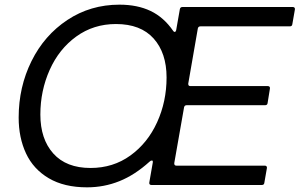

<svg xmlns="http://www.w3.org/2000/svg" viewBox="-20 -793 1284 823"><path d="M60 -289Q60 -420 115 -531Q170 -642 269 -707.5Q368 -773 492 -773Q569 -773 625.5 -746Q682 -719 722 -661Q725 -656 729 -656Q731 -656 732.5 -658Q734 -660 735 -663L751 -754Q753 -763 762 -763H1235Q1240 -763 1242.5 -760Q1245 -757 1244 -752L1233 -689Q1232 -680 1222 -680H839Q830 -680 828 -671L787 -435V-433Q787 -424 796 -424H1128Q1133 -424 1135.5 -421Q1138 -418 1137 -413L1127 -351Q1126 -342 1116 -342H780Q771 -342 769 -333L727 -94V-92Q727 -83 736 -83H1115Q1120 -83 1122.5 -80Q1125 -77 1124 -72L1113 -9Q1112 0 1102 0H629Q624 0 621.5 -3Q619 -6 620 -11L635 -97V-100Q635 -105 631 -105Q626 -105 621 -100Q558 -43 492 -16.5Q426 10 353 10Q255 10 189 -29Q123 -68 91.5 -135.5Q60 -203 60 -289ZM694 -461Q694 -566 638.5 -628Q583 -690 477 -690Q381 -690 307 -636.5Q233 -583 193 -493.5Q153 -404 153 -302Q153 -197 208.5 -135Q264 -73 368 -73Q465 -73 539 -126.5Q613 -180 653.5 -269Q694 -358 694 -461Z"/></svg>

Font: Open Sauce Two
Style: Italic
Weight: 400
Italic angle: -10°
Designer: Alfredo Marco Pradil
Foundry: Creative Sauce Fz LLC
Version: Version 1.477